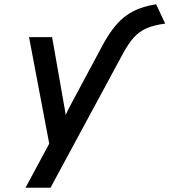

<svg xmlns="http://www.w3.org/2000/svg" viewBox="-20 -685 794 899"><path d="M99.5 194 210.5 -12.5 116 -511H224L280.5 -189.5Q282.5 -179.5 284.5 -167.5Q286.5 -155.5 287.5 -146.5Q292 -156.5 297.5 -168Q303 -179.5 308.5 -189.5L460 -472.5Q491 -530.5 525.2 -570Q559.5 -609.5 604.2 -632.5Q649 -655.5 711 -665L753.5 -574.5Q700 -567.5 665.2 -552Q630.5 -536.5 606 -508.8Q581.5 -481 557 -436.5L216.5 194Z"/></svg>

Font: Overpass SemiBold
Style: Italic
Weight: 600
Italic angle: -10°
Designer: Delve Withrington, Dave Bailey, Thomas Jockin
Foundry: Delve Fonts LLC
Version: Version 4.000